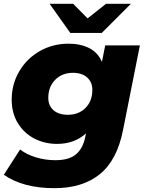

<svg xmlns="http://www.w3.org/2000/svg" viewBox="-32 -779 757 1002"><path d="M698 -542 610 -100Q579 57 489 130Q399 203 252 203Q88 203 -12 133L73 1Q106 27 155 42Q204 57 257 57Q328 57 364.5 26.5Q401 -4 413 -65L417 -83Q356 -28 266 -28Q201 -28 147 -56Q93 -84 61 -136.5Q29 -189 29 -259Q29 -339 68 -406Q107 -473 175 -512Q243 -551 326 -551Q388 -551 433.5 -528Q479 -505 500 -456L517 -542ZM450 -310Q450 -350 423 -374.5Q396 -399 349 -399Q292 -399 256 -362.5Q220 -326 220 -268Q220 -228 247 -204Q274 -180 322 -180Q379 -180 414.5 -216Q450 -252 450 -310ZM651 -759 499 -607H335L227 -759H350L425 -683L521 -759Z"/></svg>

Font: Idrija
Style: Italic
Weight: 800
Italic angle: -11.3°
Designer: Julieta Ulanovsky
Foundry: Julieta Ulanovsky
Version: Version 7.200